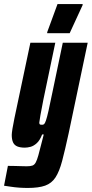

<svg xmlns="http://www.w3.org/2000/svg" viewBox="-61 -721 453 948"><path d="M76 207Q55 207 33.5 205.5Q12 204 -7 201Q-26 198 -41 196L-22 98Q-6 98 13 98.5Q32 99 48 99.5Q64 100 71 100Q89 100 99 96.5Q109 93 115.5 81Q122 69 128.5 45.5Q135 22 145 -18Q147 -28 150 -37.5Q153 -47 155 -57H147Q136 -28 120.5 -14Q105 0 89.5 4Q74 8 62 8Q39 8 24.5 2Q10 -4 3.5 -18Q-3 -32 -3 -55Q-3 -63 0.5 -85.5Q4 -108 10 -136L89 -510H212L153 -228Q143 -176 138.5 -151.5Q134 -127 133 -116Q133 -111 134.5 -108.5Q136 -106 139.5 -105.5Q143 -105 148 -105Q153 -105 157 -108.5Q161 -112 166 -126.5Q171 -141 178.5 -174Q186 -207 198 -266L249 -510H372L278 -63Q260 20 246 73Q232 126 213 155Q194 184 162 195.5Q130 207 76 207ZM172 -557V-562L223 -701H347V-696L283 -557Z"/></svg>

Font: Saira UltraCondensed Black
Style: Italic
Weight: 900
Width: 1
Italic angle: -12°
Designer: Hector Gatti with collaboration of the Omnibus-Type team
Foundry: Omnibus-Type
Version: Version 1.101